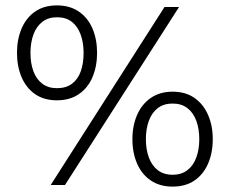

<svg xmlns="http://www.w3.org/2000/svg" viewBox="-20 -686 851 712"><path d="M168 0 590 -660H644L221 0ZM191 -666Q239 -666 272.5 -643Q306 -620 323 -580Q340 -540 340 -490Q340 -440 323 -400Q306 -360 272.5 -337Q239 -314 191 -314Q143 -314 110 -337Q77 -360 60 -400Q43 -440 43 -490Q43 -540 60 -580Q77 -620 110 -643Q143 -666 191 -666ZM191 -622Q159 -622 137 -605Q115 -588 104 -558Q93 -528 93 -490Q93 -451 104 -421.5Q115 -392 137 -375.5Q159 -359 191 -359Q225 -359 247 -375.5Q269 -392 279.5 -421.5Q290 -451 290 -490Q290 -528 279 -558Q268 -588 246.5 -605Q225 -622 191 -622ZM620 -346Q668 -346 701 -323Q734 -300 751.5 -260Q769 -220 769 -170Q769 -119 751.5 -79Q734 -39 701 -16.5Q668 6 620 6Q573 6 539.5 -16.5Q506 -39 488.5 -79Q471 -119 471 -170Q471 -220 488.5 -260Q506 -300 539.5 -323Q573 -346 620 -346ZM620 -302Q587 -302 565 -285Q543 -268 532 -238Q521 -208 521 -170Q521 -132 532 -102Q543 -72 565 -55Q587 -38 620 -38Q653 -38 675 -55Q697 -72 708 -102Q719 -132 719 -170Q719 -208 708 -238Q697 -268 675 -285Q653 -302 620 -302Z"/></svg>

Font: Kantumruy Pro Light
Style: Regular
Weight: 300
Version: Version 1.002